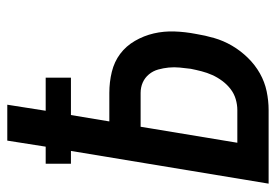

<svg xmlns="http://www.w3.org/2000/svg" viewBox="-138 -638 775 540"><g transform="rotate(-90 250.0 -367.5)"><path d="M4 0 96 -556H60V-627H108L125 -735H226L209 -627H302V-556H197L179 -448H259Q290 -448 318.5 -441Q347 -434 369 -417.5Q391 -401 405.5 -376Q420 -351 426.5 -323Q433 -295 432 -265Q431 -235 425 -204Q421 -179 413.5 -153Q406 -127 392 -103Q378 -79 358 -58.5Q338 -38 314 -24.5Q290 -11 263.5 -5.5Q237 0 211 0ZM119 -88H211Q226 -88 241.5 -92.5Q257 -97 270 -107Q283 -117 293 -130.5Q303 -144 309.5 -158.5Q316 -173 320 -188.5Q324 -204 327 -219Q329 -234 330.5 -250Q332 -266 330.5 -281Q329 -296 325 -310.5Q321 -325 311.5 -336.5Q302 -348 288.5 -354Q275 -360 259 -360H164Z"/></g></svg>

Font: Iosevka Semibold
Style: Italic
Weight: 600
Italic angle: -9°
Monospace: yes
Designer: Belleve Invis
Foundry: Belleve Invis
Version: Version 32.5.0; ttfautohint (v1.8.4)